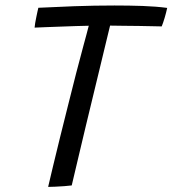

<svg xmlns="http://www.w3.org/2000/svg" viewBox="-20 -690 644 716"><path d="M109 -587Q109.5 -594 111.2 -604.2Q113 -614.5 115.2 -625.2Q117.5 -636 119.5 -645.8Q121.5 -655.5 123 -661Q181 -664 256.2 -666.8Q331.5 -669.5 407 -669.5Q461 -669.5 511.8 -667.8Q562.5 -666 603.5 -660.5Q599.5 -642 593.8 -622.8Q588 -603.5 583 -591.5Q572.5 -591.5 549.8 -592.2Q527 -593 498.2 -593.2Q469.5 -593.5 441 -593.8Q412.5 -594 390.5 -594.5Q386 -576 376.5 -536.8Q367 -497.5 354.5 -445.5Q342 -393.5 328 -336Q314 -278.5 300.5 -222.2Q287 -166 275.8 -118.2Q264.5 -70.5 257 -38.8Q249.5 -7 247.5 1.5Q237.5 3 220.2 4.2Q203 5.5 186.2 6.2Q169.5 7 159.5 7Q166.5 -23 178 -71.2Q189.5 -119.5 204 -178Q218.5 -236.5 234 -298.2Q249.5 -360 264.2 -417.8Q279 -475.5 291.5 -521Q297.5 -543 302.5 -561.5Q307.5 -580 311 -594Q290.5 -593.5 263.2 -592.8Q236 -592 207.2 -590.8Q178.5 -589.5 152.5 -588.8Q126.5 -588 109 -587Z"/></svg>

Font: Grandstander Thin Light
Style: Italic
Weight: 300
Italic angle: -15°
Version: Version 1.200